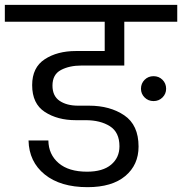

<svg xmlns="http://www.w3.org/2000/svg" viewBox="-47 -760 753 794"><path d="M686 -740V-670H467V-489H290Q240 -489 205 -470.5Q170 -452 170 -406Q170 -363 199.5 -343Q229 -323 276 -323H321Q408 -323 467 -283Q526 -243 526 -154Q526 -78 471 -32Q416 14 315 14Q203 14 138 -38.5Q73 -91 71 -179H153Q154 -121 195.5 -85.5Q237 -50 313 -50Q378 -50 412.5 -79Q447 -108 447 -155Q447 -213 407.5 -238Q368 -263 307 -263H266Q191 -263 138.5 -297Q86 -331 86 -408Q86 -481 138 -515Q190 -549 267 -549H386V-670H-27V-740ZM588 -445Q610 -445 625 -430Q640 -415 640 -393Q640 -372 625 -357Q610 -342 588 -342Q566 -342 551 -357Q536 -372 536 -393Q536 -415 551 -430Q566 -445 588 -445Z"/></svg>

Font: DVN-Poppins
Style: Regular
Weight: 400
Designer: Ninad Kale (Devanagari), Jonny Pinhorn (Latin)
Foundry: Indian Type Foundry
Version: 4.004